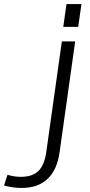

<svg xmlns="http://www.w3.org/2000/svg" viewBox="-179 -745 443 950"><path d="M-72 185Q-92 185 -114.5 182Q-137 179 -159 173L-142 120Q-125 125 -108.5 127.5Q-92 130 -76 130Q-19 130 11 101Q41 72 50 7L127 -540H193L116 7Q104 95 56.5 140Q9 185 -72 185ZM224 -725 208 -612H134L150 -725Z"/></svg>

Font: Pathway Extreme 8pt Thin 12pt ExtraLight
Style: Italic
Weight: 250
Italic angle: -8°
Version: Version 1.001;gftools[0.9.26]